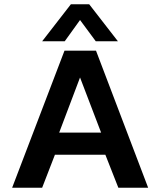

<svg xmlns="http://www.w3.org/2000/svg" viewBox="-20 -882 753 902"><path d="M178 -688H284L356 -788L430 -688H534L399 -862H313ZM37 0H178L238 -155H475L536 0H676L431 -644H283ZM258 -259 356 -518 455 -259Z"/></svg>

Font: Kanit Medium
Style: Regular
Weight: 500
Designer: Katatrad Team
Foundry: CadsonDemak
Version: Version 1.000;PS 001.000;hotconv 1.0.88;makeotf.lib2.5.64775